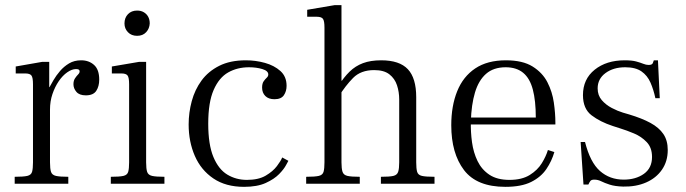

<svg xmlns="http://www.w3.org/2000/svg" viewBox="-20 -713 2660 745"><path d="M37 0V-27Q71 -27 86 -30.5Q101 -34 104.5 -46.5Q108 -59 108 -83V-386Q108 -412 102 -420Q96 -428 78 -428H41V-455L144 -473H171V-375H174V-83Q174 -58 178 -46Q182 -34 197 -30.5Q212 -27 245 -27V0ZM170 -288V-371Q177 -384 187.5 -402Q198 -420 213 -437.5Q228 -455 248 -467Q268 -479 295 -479Q325 -479 345 -461Q365 -443 365 -404Q365 -378 353.5 -360.5Q342 -343 313 -343Q288 -343 276.5 -356.5Q265 -370 265 -386Q265 -400 271 -409Q277 -418 283 -424Q289 -430 289 -436Q289 -441 285.5 -443Q282 -445 275 -445Q259 -445 241 -432.5Q223 -420 208 -398Q193 -376 183.5 -348Q174 -320 174 -288Z M410 0V-27Q444 -27 459 -30.5Q474 -34 477.5 -46.5Q481 -59 481 -83V-386Q481 -412 475 -420Q469 -428 451 -428H414V-455L520 -473H547V-83Q547 -58 551 -46Q555 -34 570 -30.5Q585 -27 618 -27V0ZM512 -574Q490 -574 476.5 -588Q463 -602 463 -622Q463 -644 476.5 -658Q490 -672 512 -672Q527 -672 538 -665.5Q549 -659 555 -648Q561 -637 561 -622Q560 -602 547 -588Q534 -574 512 -574Z M927 12Q856 12 808 -20.5Q760 -53 736 -108Q712 -163 712 -230Q712 -276 724 -320.5Q736 -365 762 -400.5Q788 -436 830.5 -457.5Q873 -479 934 -479Q972 -479 1008 -469Q1044 -459 1068 -437.5Q1092 -416 1092 -380Q1092 -359 1081.5 -343.5Q1071 -328 1045 -328Q1022 -328 1009.5 -340.5Q997 -353 997 -373Q997 -389 1003 -397.5Q1009 -406 1015 -411.5Q1021 -417 1021 -424Q1021 -438 998 -445Q975 -452 946 -452Q901 -452 865.5 -432Q830 -412 809 -364Q788 -316 788 -233Q788 -152 808 -104Q828 -56 862 -35.5Q896 -15 938 -15Q983 -15 1011 -31.5Q1039 -48 1054.5 -68.5Q1070 -89 1075 -102L1099 -89Q1098 -88 1090 -72.5Q1082 -57 1063 -37.5Q1044 -18 1011 -3Q978 12 927 12Z M1458 0V-27Q1492 -27 1506.5 -30.5Q1521 -34 1525 -46.5Q1529 -59 1529 -83V-327Q1529 -356 1520.5 -382Q1512 -408 1491 -424.5Q1470 -441 1432 -441Q1380 -441 1350 -410.5Q1320 -380 1294 -338V-381Q1314 -413 1336.5 -435Q1359 -457 1388.5 -468Q1418 -479 1459 -479Q1530 -479 1562.5 -444.5Q1595 -410 1595 -336V-83Q1595 -59 1598.5 -46.5Q1602 -34 1617 -30.5Q1632 -27 1666 -27V0ZM1168 0V-27Q1202 -27 1217 -30.5Q1232 -34 1235.5 -46.5Q1239 -59 1239 -83V-606Q1239 -632 1233 -640Q1227 -648 1209 -648H1172V-675L1278 -693H1305V-83Q1305 -59 1309 -46.5Q1313 -34 1328 -30.5Q1343 -27 1376 -27V0ZM1302 -390V-400H1310V-390Z M1941 12Q1830 12 1780.5 -53Q1731 -118 1731 -227Q1731 -302 1754 -359Q1777 -416 1824 -447.5Q1871 -479 1943 -479Q2008 -479 2046.5 -455Q2085 -431 2104 -394Q2123 -357 2129 -315Q2135 -273 2135 -237V-230H1800L1801 -257H2059Q2059 -322 2047.5 -365.5Q2036 -409 2010 -430.5Q1984 -452 1942 -452Q1895 -452 1866 -426.5Q1837 -401 1823 -354Q1809 -307 1807 -242Q1806 -201 1811.5 -161Q1817 -121 1833 -88Q1849 -55 1879 -35Q1909 -15 1957 -15Q2005 -15 2035.5 -34Q2066 -53 2082.5 -80Q2099 -107 2106 -131L2131 -123Q2121 -88 2100 -57Q2079 -26 2041 -7Q2003 12 1941 12Z M2398 11Q2366 10 2346 3.5Q2326 -3 2313 -9.5Q2300 -16 2286 -16Q2275 -16 2271 -11Q2267 -6 2263 3H2244L2233 -162H2250Q2270 -83 2308 -49.5Q2346 -16 2400 -16Q2447 -16 2478.5 -38.5Q2510 -61 2510 -104Q2510 -140 2489.5 -161.5Q2469 -183 2440.5 -195Q2412 -207 2386 -215L2358 -224Q2309 -240 2275.5 -265.5Q2242 -291 2242 -344Q2242 -406 2287.5 -442.5Q2333 -479 2404 -479Q2432 -479 2448.5 -474.5Q2465 -470 2476 -465.5Q2487 -461 2497 -461Q2510 -461 2513 -468Q2516 -475 2517 -479H2533L2540 -332H2523Q2516 -365 2504 -392.5Q2492 -420 2469 -436Q2446 -452 2406 -452Q2360 -452 2329.5 -429.5Q2299 -407 2299 -370Q2299 -343 2315 -324.5Q2331 -306 2354 -294Q2377 -282 2397 -276L2421 -269Q2471 -254 2504 -236Q2537 -218 2554 -193Q2571 -168 2571 -131Q2571 -87 2548.5 -54.5Q2526 -22 2487 -5Q2448 12 2398 11Z"/></svg>

Font: Frank Ruhl Libre Light
Style: Regular
Weight: 300
Designer: Yanek Iontef
Foundry: Fontef
Version: Version 6.003;gftools[0.9.30]